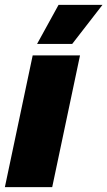

<svg xmlns="http://www.w3.org/2000/svg" viewBox="-21 -767 440 787"><path d="M-1 0 113 -540H307L193 0ZM131 -587 219 -747H399L275 -587Z"/></svg>

Font: Geist Black
Style: Italic
Weight: 900
Italic angle: -12°
Designer: Basement.studio, Andrés Briganti, Mateo Zaragoza
Foundry: Basement.studio, Vercel, Andrés Briganti, Guido Ferreyra, Mateo Zaragoza
Version: Version 1.500; ttfautohint (v1.8.4.7-5d5b)